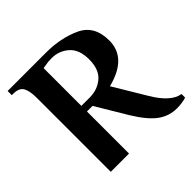

<svg xmlns="http://www.w3.org/2000/svg" viewBox="-173 -812 974 974"><g transform="rotate(-45 314.0 -325.0)"><path d="M366 -135 266 -302H226V0H95V-530Q95 -581 81 -605.5Q67 -630 25 -630H15V-660H291Q395 -660 478 -622Q561 -584 561 -476Q561 -351 399 -310L504 -135Q563 -36 628 -25V0Q620 4 599 7Q578 10 560 10Q505 10 460 -22.5Q415 -55 366 -135ZM286 -342Q342 -342 381.5 -375.5Q421 -409 421 -481Q421 -552 382 -586Q343 -620 291 -620Q262 -620 246 -616L226 -613V-342Z"/></g></svg>

Font: Philosopher
Style: Bold
Weight: 700
Designer: Jovanny Lemonad
Foundry: Jovanny Lemonad
Version: Version 2.000